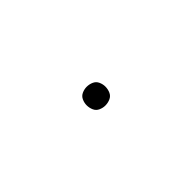

<svg xmlns="http://www.w3.org/2000/svg" viewBox="31 -285 514 514"><g transform="rotate(-45 288.0 -27.5)"><path d="M288 8Q298 8 307 4Q316 0 320 -9Q324 -18 324 -28Q324 -37 320 -46Q316 -55 307 -59Q298 -63 288 -63Q279 -63 270 -59Q261 -55 257 -46Q253 -37 253 -28Q253 -18 257 -9Q261 0 270 4Q279 8 288 8Z"/></g></svg>

Font: Iosevka Sparkle Thin
Style: Regular
Weight: 100
Designer: Belleve Invis
Foundry: Belleve Invis
Version: Version 4.5.0; ttfautohint (v1.8.3)